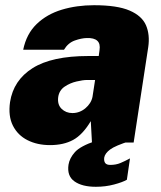

<svg xmlns="http://www.w3.org/2000/svg" viewBox="-20 -547 618 737"><path d="M172 10Q123 10 85.5 -9Q48 -28 29.5 -64.8Q11 -101.5 18.5 -155Q31.5 -239 105.2 -285.5Q179 -332 319 -332H359L362 -354Q366 -379 353.5 -390.5Q341 -402 313 -401Q292.5 -400.5 267 -391.5Q241.5 -382.5 225.5 -356H69Q81.5 -417 120.8 -454.8Q160 -492.5 217.2 -509.8Q274.5 -527 341 -527Q430 -527 477.5 -506.5Q525 -486 540.5 -449.8Q556 -413.5 549 -366L493 0H333L328.5 -82Q297 -29.5 260.5 -9.8Q224 10 172 10ZM258 -113Q272.5 -113 285.2 -118Q298 -123 308.2 -131.8Q318.5 -140.5 325.5 -151.5Q332.5 -162.5 335 -175L345 -240H314Q298.5 -240 273.8 -234.2Q249 -228.5 228.2 -214.5Q207.5 -200.5 203.5 -175Q199.5 -146 216.2 -129.5Q233 -113 258 -113ZM348 170Q295 170 265.8 149.2Q236.5 128.5 243 85Q247 60 267.5 37Q288 14 347 -6H480Q422.5 12 402.8 26.8Q383 41.5 380 58Q378.5 72 384 79Q389.5 86 403 86Q425 86 442.2 78.8Q459.5 71.5 479 61L467 143Q450.5 152.5 417.8 161.2Q385 170 348 170Z"/></svg>

Font: Public Sans Thin Black
Style: Italic
Weight: 900
Italic angle: -8°
Version: Version 2.001